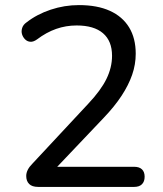

<svg xmlns="http://www.w3.org/2000/svg" viewBox="-20 -734 640 754"><path d="M130 0Q106 0 94.5 -11.5Q83 -23 83 -43Q83 -55 89 -67Q95 -79 107 -91L326 -326Q376 -379 398 -424Q420 -469 420 -515Q420 -573 384.5 -603.5Q349 -634 281 -634Q239 -634 200.5 -620.5Q162 -607 125 -579Q111 -569 99 -570Q87 -571 78.5 -579.5Q70 -588 66.5 -599.5Q63 -611 67 -624Q71 -637 84 -646Q125 -678 179 -696Q233 -714 290 -714Q362 -714 411.5 -691.5Q461 -669 487 -626.5Q513 -584 513 -523Q513 -481 499 -440.5Q485 -400 457.5 -358Q430 -316 387 -271L179 -52V-79H507Q527 -79 537.5 -69Q548 -59 548 -40Q548 -21 537.5 -10.5Q527 0 507 0Z"/></svg>

Font: Nunito Medium
Style: Regular
Weight: 500
Designer: Vernon Adams
Foundry: Vernon Adams
Version: Version 3.601